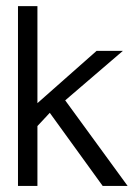

<svg xmlns="http://www.w3.org/2000/svg" viewBox="-20 -611 442 631"><path d="M399.4 0H317.4L143.6 -240.2L103 -196.8V0H39.1V-590.8H103V-272L297.4 -443.8H383.8L194.3 -281.2Z"/></svg>

Font: Meera
Style: Regular
Weight: 400
Designer: Hussain KH and Suresh P for Swathanthra Malayalam Computing (SMC)
Version: 7.0.0+20160512